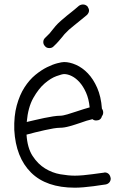

<svg xmlns="http://www.w3.org/2000/svg" viewBox="-20 -829 533 873"><path d="M271.5 -492.2Q262.7 -492.2 236.8 -482.9Q210.9 -473.6 183.1 -449.7Q155.3 -425.8 131.3 -383.3Q107.4 -340.8 101.6 -274.4Q118.2 -278.3 139.2 -283.2Q160.2 -288.1 181.2 -292.5Q202.1 -296.9 221.2 -299.8Q240.2 -302.7 252 -302.7Q265.6 -302.7 286.6 -309.1Q307.6 -315.4 328.1 -322.3Q344.7 -328.1 359.4 -332.5Q374 -336.9 387.7 -340.8Q383.8 -379.9 371.1 -408.2Q358.4 -436.5 341.8 -455.1Q325.2 -473.6 306.6 -482.9Q288.1 -492.2 271.5 -492.2ZM456.1 -44.9Q466.8 -44.9 474.1 -38.1Q481.4 -31.2 483.4 -17.6Q483.4 -6.8 477.1 0.5Q470.7 7.8 460 9.8Q458 9.8 442.4 12.2Q426.8 14.6 405.3 17.6Q383.8 20.5 360.4 22.5Q336.9 24.4 320.3 24.4Q190.4 24.4 121.1 -44.4Q51.8 -113.3 44.9 -238.3Q43 -301.8 56.2 -349.6Q69.3 -397.5 91.3 -431.6Q113.3 -465.8 140.6 -488.3Q168 -510.7 193.8 -523.4Q219.7 -536.1 240.7 -541.5Q261.7 -546.9 271.5 -546.9Q296.9 -546.9 325.7 -534.2Q354.5 -521.5 379.4 -495.6Q404.3 -469.7 421.9 -429.7Q439.5 -389.6 443.4 -335Q449.2 -327.1 449.2 -317.4Q449.2 -307.6 443.4 -300.8Q438.5 -281.2 417 -281.2Q407.2 -281.2 400.4 -287.1Q374 -281.2 345.7 -270.5Q320.3 -261.7 295.9 -254.9Q271.5 -248 252 -248Q241.2 -248 223.1 -245.1Q205.1 -242.2 183.6 -237.3Q162.1 -232.4 140.1 -227.1Q118.2 -221.7 100.6 -216.8Q104.5 -156.2 128.4 -119.6Q152.3 -83 185.1 -63Q217.8 -43 254.4 -36.6Q291 -30.3 320.3 -30.3Q335.9 -30.3 358.4 -32.2Q380.9 -34.2 401.4 -37.1Q421.9 -40 437.5 -42L452.1 -43.9ZM338.9 -802.7Q347.7 -808.6 357.4 -808.6Q369.1 -808.6 377.9 -799.8Q384.8 -789.1 384.8 -781.2Q384.8 -770.5 375 -760.7Q361.3 -749 352.5 -742.2Q343.8 -735.4 336.9 -729.5Q328.1 -722.7 319.3 -715.3Q310.5 -708 293.9 -694.3Q280.3 -681.6 273.4 -673.8Q266.6 -666 260.7 -658.2Q253.9 -650.4 246.1 -641.1Q238.3 -631.8 222.7 -617.2Q215.8 -610.4 204.1 -610.4Q191.4 -610.4 184.6 -619.1Q176.8 -627 176.8 -637.7Q176.8 -649.4 185.5 -657.2Q199.2 -669.9 205.6 -677.2Q211.9 -684.6 217.8 -692.4Q224.6 -701.2 232.9 -710.9Q241.2 -720.7 257.8 -735.4Q274.4 -750 284.2 -757.8Q293.9 -765.6 302.7 -772.5Q310.5 -778.3 318.4 -785.2Q326.2 -792 338.9 -802.7Z"/></svg>

Font: Coming Soon
Style: Regular
Weight: 400
Designer: Dathan Boardman
Foundry: Open Window
Version: Version 1.000